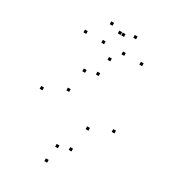

<svg xmlns="http://www.w3.org/2000/svg" viewBox="-228 -1066 1076 1204"><g transform="rotate(30 310.0 -464.5)"><path d="M583.2 -350.5V-370.5H563.2V-350.5ZM334.4 -729V-749H314.4V-729ZM56.8 -359V-379H36.8V-359ZM309.2 19.5V-0.5H289.2V19.5ZM206.9 -433.9V-453.9H186.9V-433.9ZM233.6 -587.6V-607.6H213.6V-587.6ZM317.3 -612.8V-632.8H297.3V-612.8ZM432.9 -283.7V-303.7H412.9V-283.7ZM406.2 -117.9V-137.9H386.2V-117.9ZM322.5 -92.7V-112.7H302.5V-92.7ZM247 -802.5V-822.5H227V-802.5ZM332.3 -904.5V-924.5H312.3V-904.5ZM307.7 -904.5V-924.5H287.7V-904.5ZM393 -802.5V-822.5H373V-802.5ZM522.2 -802.5V-822.5H502.2V-802.5ZM405.2 -929.4V-949.4H385.2V-929.4ZM234.8 -929.4V-949.4H214.8V-929.4ZM117.8 -802.5V-822.5H97.8V-802.5Z"/></g></svg>

Font: Monaspace Argon Dots Var
Style: Regular
Weight: 400
Designer: Riley Cran and the Lettermatic Team
Version: Version 1.100 (Monaspace Argon Dots)